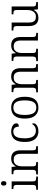

<svg xmlns="http://www.w3.org/2000/svg" viewBox="1536 -2330 803 3916"><g transform="rotate(-90 1938.0 -371.5)"><path d="M26 0V-35H44Q71 -35 89 -39Q107 -43 116 -58Q125 -73 125 -104V-430Q125 -462 116 -477.5Q107 -493 89.5 -497Q72 -501 48 -501H40V-536H197V-107Q197 -75 205.5 -59.5Q214 -44 232 -39.5Q250 -35 277 -35H296V0ZM156 -643Q137 -643 124 -655Q111 -667 111 -698Q111 -729 124 -741Q137 -753 156 -753Q175 -753 188.5 -741Q202 -729 202 -698Q202 -667 188.5 -655Q175 -643 156 -643Z M338 0V-35H351Q379 -35 396.5 -39.5Q414 -44 423 -59.5Q432 -75 432 -107V-431Q432 -463 423 -478Q414 -493 397.5 -497Q381 -501 356 -501H343V-536H491L501 -453H505Q526 -490 549.5 -510Q573 -530 601.5 -537.5Q630 -545 664 -545Q745 -545 788 -498.5Q831 -452 831 -352V-107Q831 -75 838.5 -59.5Q846 -44 863 -39.5Q880 -35 907 -35H915V0H759V-352Q759 -417 732.5 -455.5Q706 -494 640 -494Q588 -494 558.5 -470Q529 -446 516.5 -407Q504 -368 504 -325V-104Q504 -73 512.5 -58Q521 -43 538.5 -39Q556 -35 583 -35H591V0Z M1218 10Q1156 10 1107 -18.5Q1058 -47 1029.5 -107.5Q1001 -168 1001 -264Q1001 -371 1029 -432.5Q1057 -494 1106 -519.5Q1155 -545 1216 -545Q1259 -545 1296.5 -532.5Q1334 -520 1357.5 -496.5Q1381 -473 1381 -440Q1381 -422 1373 -411Q1365 -400 1350.5 -395Q1336 -390 1313 -389Q1313 -420 1303.5 -446Q1294 -472 1272.5 -487.5Q1251 -503 1214 -503Q1173 -503 1141.5 -481.5Q1110 -460 1092.5 -408.5Q1075 -357 1075 -265Q1075 -191 1093 -141Q1111 -91 1145.5 -66.5Q1180 -42 1231 -42Q1284 -42 1318 -64.5Q1352 -87 1368 -121Q1375 -115 1378.5 -106.5Q1382 -98 1382 -86Q1382 -65 1363.5 -43Q1345 -21 1309 -5.5Q1273 10 1218 10Z M1700 10Q1597 10 1537.5 -58.5Q1478 -127 1478 -268Q1478 -408 1535 -476.5Q1592 -545 1703 -545Q1807 -545 1865 -477.5Q1923 -410 1923 -268Q1923 -127 1866.5 -58.5Q1810 10 1700 10ZM1701 -33Q1756 -33 1788.5 -60.5Q1821 -88 1835 -141Q1849 -194 1849 -268Q1849 -386 1815 -443.5Q1781 -501 1702 -501Q1621 -501 1586.5 -443Q1552 -385 1552 -268Q1552 -154 1586.5 -93.5Q1621 -33 1701 -33Z M2013 0V-35H2026Q2054 -35 2071.5 -39.5Q2089 -44 2098 -59.5Q2107 -75 2107 -107V-431Q2107 -463 2098 -478Q2089 -493 2072.5 -497Q2056 -501 2031 -501H2018V-536H2166L2176 -453H2180Q2201 -490 2224.5 -510Q2248 -530 2276.5 -537.5Q2305 -545 2339 -545Q2420 -545 2463 -498.5Q2506 -452 2506 -352V-107Q2506 -75 2513.5 -59.5Q2521 -44 2538 -39.5Q2555 -35 2582 -35H2590V0H2434V-352Q2434 -417 2407.5 -455.5Q2381 -494 2315 -494Q2263 -494 2233.5 -470Q2204 -446 2191.5 -407Q2179 -368 2179 -325V-104Q2179 -73 2187.5 -58Q2196 -43 2213.5 -39Q2231 -35 2258 -35H2266V0Z M2649 0V-35H2662Q2690 -35 2707.5 -39.5Q2725 -44 2734 -59.5Q2743 -75 2743 -107V-431Q2743 -463 2734 -478Q2725 -493 2708.5 -497Q2692 -501 2667 -501H2654V-536H2802L2812 -453H2816Q2837 -490 2860.5 -510Q2884 -530 2912.5 -537.5Q2941 -545 2975 -545Q3056 -545 3099 -498.5Q3142 -452 3142 -352V-107Q3142 -75 3149.5 -59.5Q3157 -44 3174 -39.5Q3191 -35 3218 -35H3226V0H3070V-352Q3070 -417 3043.5 -455.5Q3017 -494 2951 -494Q2899 -494 2869.5 -470Q2840 -446 2827.5 -407Q2815 -368 2815 -325V-104Q2815 -73 2823.5 -58Q2832 -43 2849.5 -39Q2867 -35 2894 -35H2902V0Z M3530 10Q3450 10 3407.5 -37Q3365 -84 3365 -185V-431Q3365 -463 3356 -478Q3347 -493 3329.5 -497Q3312 -501 3285 -501H3274V-536H3437V-188Q3437 -143 3447 -110Q3457 -77 3482.5 -59Q3508 -41 3552 -41Q3600 -41 3631 -63.5Q3662 -86 3677 -124.5Q3692 -163 3692 -211V-429Q3692 -462 3683.5 -477Q3675 -492 3657.5 -496.5Q3640 -501 3612 -501H3604V-536H3764V-104Q3764 -73 3773 -58Q3782 -43 3799.5 -39Q3817 -35 3841 -35H3854V0H3707L3697 -84H3693Q3666 -34 3625.5 -12Q3585 10 3530 10Z"/></g></svg>

Font: Noto Serif Tibetan Light
Style: Regular
Weight: 300
Version: Version 2.103